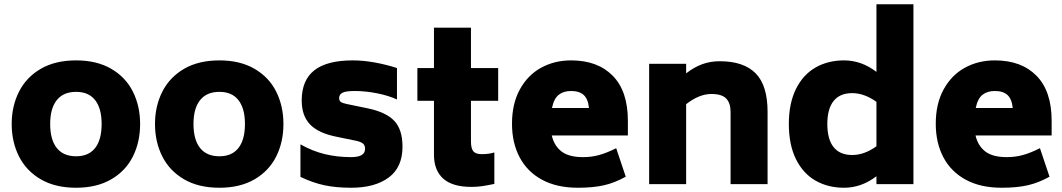

<svg xmlns="http://www.w3.org/2000/svg" viewBox="-20 -866 4996 903"><path d="M35 -283Q35 -367 69.5 -435Q104 -503 172 -542.5Q240 -582 338 -582Q435 -582 503 -542.5Q571 -503 605 -435Q639 -367 639 -283Q639 -198 605 -130Q571 -62 503 -22.5Q435 17 338 17Q240 17 172 -22.5Q104 -62 69.5 -130Q35 -198 35 -283ZM458 -283Q458 -356 427.5 -395Q397 -434 338 -434Q278 -434 247 -395Q216 -356 216 -283Q216 -209 247 -170Q278 -131 338 -131Q397 -131 427.5 -170Q458 -209 458 -283Z M709 -283Q709 -367 743.5 -435Q778 -503 846 -542.5Q914 -582 1012 -582Q1109 -582 1177 -542.5Q1245 -503 1279 -435Q1313 -367 1313 -283Q1313 -198 1279 -130Q1245 -62 1177 -22.5Q1109 17 1012 17Q914 17 846 -22.5Q778 -62 743.5 -130Q709 -198 709 -283ZM1132 -283Q1132 -356 1101.5 -395Q1071 -434 1012 -434Q952 -434 921 -395Q890 -356 890 -283Q890 -209 921 -170Q952 -131 1012 -131Q1071 -131 1101.5 -170Q1132 -209 1132 -283Z M1393 -34V-187Q1450 -155 1508 -141Q1566 -127 1632 -127Q1697 -127 1697 -166Q1697 -182 1688 -190Q1679 -198 1659 -203L1562 -223Q1477 -240 1438 -281Q1399 -322 1399 -393Q1399 -489 1458.5 -535.5Q1518 -582 1639 -582Q1689 -582 1743.5 -572Q1798 -562 1847 -546V-398Q1809 -416 1754.5 -427Q1700 -438 1648 -438Q1607 -438 1591 -430Q1575 -422 1575 -405Q1575 -392 1583 -386.5Q1591 -381 1610 -377L1707 -357Q1795 -339 1834 -298Q1873 -257 1873 -176Q1873 -79 1808 -31Q1743 17 1632 17Q1561 17 1506.5 5.5Q1452 -6 1393 -34Z M2195 -392V-201Q2195 -168 2206 -154.5Q2217 -141 2246 -141Q2279 -141 2305 -149V-1Q2271 6 2247.5 9.5Q2224 13 2197 13Q2108 13 2064.5 -26Q2021 -65 2021 -138V-392H1943V-546H2021V-736H2195V-546H2323V-392Z M2722 -127Q2761 -127 2796.5 -136.5Q2832 -146 2878 -169L2923 -35Q2871 -6 2820 5.5Q2769 17 2698 17Q2599 17 2529.5 -20.5Q2460 -58 2424 -126Q2388 -194 2388 -284Q2388 -378 2425 -445.5Q2462 -513 2525 -547.5Q2588 -582 2666 -582Q2791 -582 2862 -509.5Q2933 -437 2933 -298V-229H2575Q2586 -181 2620.5 -154Q2655 -127 2722 -127ZM2576 -358H2750Q2746 -400 2725.5 -419Q2705 -438 2666 -438Q2630 -438 2607.5 -420Q2585 -402 2576 -358Z M3590 -340V0H3416V-340Q3416 -381 3395.5 -402.5Q3375 -424 3326 -424Q3268 -424 3207 -376V0H3033V-566H3207V-521Q3244 -550 3282.5 -564Q3321 -578 3365 -578Q3478 -578 3534 -521Q3590 -464 3590 -340Z M4276 -846V0H4102V-37Q4031 17 3950 17Q3874 17 3815.5 -16.5Q3757 -50 3723.5 -117.5Q3690 -185 3690 -283Q3690 -380 3723.5 -447.5Q3757 -515 3815.5 -548.5Q3874 -582 3950 -582Q4031 -582 4102 -528V-846ZM4102 -178V-387Q4045 -428 3988 -428Q3930 -428 3900.5 -391Q3871 -354 3871 -283Q3871 -211 3900.5 -174Q3930 -137 3988 -137Q4045 -137 4102 -178Z M4715 -127Q4754 -127 4789.5 -136.5Q4825 -146 4871 -169L4916 -35Q4864 -6 4813 5.5Q4762 17 4691 17Q4592 17 4522.5 -20.5Q4453 -58 4417 -126Q4381 -194 4381 -284Q4381 -378 4418 -445.5Q4455 -513 4518 -547.5Q4581 -582 4659 -582Q4784 -582 4855 -509.5Q4926 -437 4926 -298V-229H4568Q4579 -181 4613.5 -154Q4648 -127 4715 -127ZM4569 -358H4743Q4739 -400 4718.5 -419Q4698 -438 4659 -438Q4623 -438 4600.5 -420Q4578 -402 4569 -358Z"/></svg>

Font: Biryani Black
Style: Regular
Weight: 900
Designer: Dan Reynolds and Mathieu Reguer
Foundry: Dan Reynolds and Mathieu Reguer
Version: Version 1.004; ttfautohint (v1.1) -l 5 -r 5 -G 72 -x 0 -D la